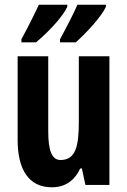

<svg xmlns="http://www.w3.org/2000/svg" viewBox="-20 -786 541 816"><path d="M430 -757V-766H309C298 -739 268 -680 235 -619V-606H302C345 -644 412 -716 430 -757ZM266 -757V-766H145C133 -739 105 -682 71 -619V-606H133C186 -650 246 -714 266 -757ZM445 -547H315V-269C315 -165 302 -106 237 -106C200 -106 185 -147 185 -229V-547H55V-190C55 -65 103 10 200 10C256 10 296 -17 321 -70H328L343 0H445Z"/></svg>

Font: Noto Sans Armenian ExtraCondensed
Style: Regular
Weight: 400
Width: 2
Designer: Monotype Design Team
Foundry: Monotype Imaging Inc.
Version: Version 2.008